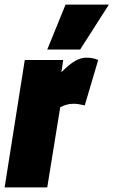

<svg xmlns="http://www.w3.org/2000/svg" viewBox="-36 -809 490 829"><path d="M237 -550 229 -497Q264 -532 288.5 -546Q313 -560 337 -560Q350 -560 362 -558Q374 -556 388 -550L330 -354Q318 -357 305 -359Q292 -361 283 -361Q269 -361 255.5 -358Q242 -355 224 -346L168 0H-16L71 -550ZM168 -595 247 -789H434L310 -595Z"/></svg>

Font: Georama SemiCondensed Black
Style: Italic
Weight: 900
Width: 4
Italic angle: -9°
Designer: Jean-Baptiste Levee
Foundry: Production Type
Version: Version 1.000